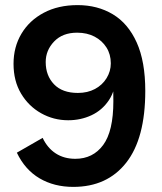

<svg xmlns="http://www.w3.org/2000/svg" viewBox="-20 -721 633 752"><path d="M267 11Q192 11 135 -22.5Q78 -56 46 -123L147 -181Q166 -141 198.5 -120Q231 -99 275 -99Q344 -99 384 -153Q424 -207 424 -325Q424 -351 423.5 -369.5Q423 -388 421 -404L435 -429Q433 -368 406.5 -328.5Q380 -289 338 -269.5Q296 -250 247 -250Q190 -250 141 -277.5Q92 -305 62.5 -354.5Q33 -404 33 -471Q33 -537 64 -589Q95 -641 151.5 -671Q208 -701 284 -701Q362 -701 422 -665Q482 -629 515.5 -554.5Q549 -480 549 -365Q549 -179 474.5 -84Q400 11 267 11ZM285 -357Q323 -357 352 -372.5Q381 -388 397.5 -415Q414 -442 414 -473Q414 -508 397 -535Q380 -562 350.5 -577.5Q321 -593 282 -593Q225 -593 192 -558.5Q159 -524 159 -478Q159 -425 191.5 -391Q224 -357 285 -357Z"/></svg>

Font: Radio Canada Big Medium
Style: Regular
Weight: 500
Designer: Étienne Aubert Bonn
Foundry: Coppers and Brasses
Version: Version 1.001